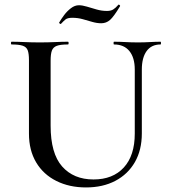

<svg xmlns="http://www.w3.org/2000/svg" viewBox="-20 -808 741 842"><path d="M571 -503Q571 -555 547.5 -584Q524 -613 480 -613Q478 -613 478 -619Q478 -625 480 -625Q505 -625 530.5 -623.5Q556 -622 586 -622Q612 -622 637.5 -623.5Q663 -625 684 -625Q686 -625 686 -619Q686 -613 684 -613Q644 -613 623 -584Q602 -555 602 -503V-223Q602 -150 571.5 -97Q541 -44 486 -15Q431 14 357 14Q284 14 227 -14.5Q170 -43 138.5 -96Q107 -149 107 -222V-544Q107 -573 101.5 -587.5Q96 -602 79.5 -607.5Q63 -613 31 -613Q28 -613 28 -619Q28 -625 31 -625Q56 -625 87.5 -623.5Q119 -622 154 -622Q191 -622 222 -623.5Q253 -625 278 -625Q281 -625 281 -619Q281 -613 278 -613Q245 -613 229 -607Q213 -601 207.5 -586Q202 -571 202 -542V-257Q202 -135 252.5 -78Q303 -21 390 -21Q475 -21 523 -73.5Q571 -126 571 -222ZM449 -760Q466 -760 476.5 -766.5Q487 -773 499 -787Q501 -789 504.5 -786Q508 -783 506 -780Q479 -735 462.5 -720.5Q446 -706 424 -706Q405 -706 384.5 -712Q364 -718 342.5 -724Q321 -730 297 -730Q276 -730 267 -722.5Q258 -715 247 -703Q245 -702 241.5 -705Q238 -708 240 -710Q248 -724 261 -741.5Q274 -759 291 -772Q308 -785 326 -785Q341 -785 361 -779Q381 -773 403.5 -766.5Q426 -760 449 -760Z"/></svg>

Font: Cormorant Light SemiBold
Style: Regular
Weight: 600
Version: Version 4.000